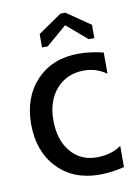

<svg xmlns="http://www.w3.org/2000/svg" viewBox="-77 -708 555 766"><g transform="rotate(-10 200.0 -325.0)"><path d="M242 -655 338 -589V-535H315L232 -606L149 -535H126V-589L222 -655ZM365 -8Q313 5 265 5Q159 5 94.5 -62.5Q30 -130 30 -240Q30 -350 94.5 -417.5Q159 -485 265 -485Q313 -485 365 -472V-386Q325 -415 275 -415Q205 -415 162.5 -367Q120 -319 120 -240Q120 -161 160 -113Q200 -65 265 -65Q325 -65 365 -94Z"/></g></svg>

Font: Glametrix
Style: Bold
Weight: 700
Designer: gluk
Foundry: gluk
Version: Version 0.40